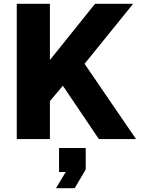

<svg xmlns="http://www.w3.org/2000/svg" viewBox="-20 -730 762 1008"><path d="M68 0V-710H242V-415L479 -710H679L424 -395L694 0H499L310 -280L242 -199V0ZM274 258 325 173H290V47H430V160L372 258Z"/></svg>

Font: Geist ExtBd
Style: Regular
Weight: 400
Designer: Basement.studio, Andrés Briganti, Mateo Zaragoza
Foundry: Basement.studio, Vercel, Andrés Briganti, Guido Ferreyra, Mateo Zaragoza
Version: Version 1.401